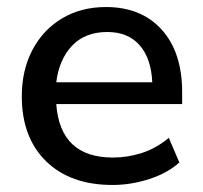

<svg xmlns="http://www.w3.org/2000/svg" viewBox="-20 -517 577 546"><path d="M300 9Q180 9 111 -58.5Q42 -126 42 -243Q42 -318 72.5 -375.5Q103 -433 157 -465Q211 -497 281 -497Q382 -497 440 -432.5Q498 -368 498 -255V-221H140Q151 -69 301 -69Q343 -69 383.5 -82Q424 -95 460 -125L490 -55Q457 -25 405 -8Q353 9 300 9ZM285 -426Q222 -426 185 -387Q148 -348 140 -283H413Q410 -351 377 -388.5Q344 -426 285 -426Z"/></svg>

Font: Nunito Sans SemiBold
Style: Regular
Weight: 600
Designer: Vernon Adams
Foundry: Vernon Adams
Version: Version 3.101; ttfautohint (v1.8.4.7-5d5b);gftools[0.9.27]